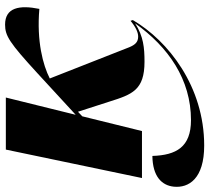

<svg xmlns="http://www.w3.org/2000/svg" viewBox="-68 -525 824 756"><g transform="rotate(-90 344.0 -147.0)"><path d="M21 0H206L264 -235L282 -252L322 -128C350 -39 367 10 479 10C533 10 579 6 630 -27C537 104 409 193 249 193C143 193 111 135 108 41C27 42 -8 78 -13 125C-19 184 18 245 149 245C381 245 561 104 643 -36L640 -45C615 -24 594 -15 578 -15C557 -15 546 -26 536 -50L413 -363C466 -390 560 -415 687 -404C703 -483 692 -539 625 -539C581 -539 554 -522 433 -411L270 -261L338 -536H133Z"/></g></svg>

Font: Noto Serif Display Black
Style: Italic
Weight: 900
Italic angle: -12°
Designer: Monotype Design Team
Foundry: Monotype Imaging Inc.
Version: Version 2.009